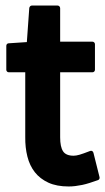

<svg xmlns="http://www.w3.org/2000/svg" viewBox="-20 -652 382 698"><path d="M71.8 -389.2H12.2Q8.3 -389.2 5.6 -391.8Q2.9 -394.5 2.9 -398.4V-485.4Q2.9 -489.3 5.4 -491.9Q7.8 -494.6 11.7 -494.6L77.6 -499L86.4 -622.6Q86.9 -626.5 89.6 -629.2Q92.3 -631.8 95.7 -631.8H189.5Q193.4 -631.8 196 -628.9Q198.7 -626 198.7 -622.1V-500.5H315.9Q319.8 -500.5 322.5 -497.8Q325.2 -495.1 325.2 -491.2V-398.4Q325.2 -394.5 322.5 -391.8Q319.8 -389.2 315.9 -389.2H198.7V-152.8Q198.7 -118.2 209.2 -102.1Q219.7 -85.9 247.6 -85.9Q256.8 -85.9 269.5 -89.6Q282.2 -93.3 307.1 -103Q311.5 -105 315.2 -102.8Q318.8 -100.6 319.8 -96.2L341.8 -8.3Q342.8 -4.9 341.1 -1.5Q339.4 2 335.9 2.9Q319.3 8.8 305.4 13.2Q291.5 17.6 278.8 20.3Q266.1 22.9 253.9 24.4Q241.7 25.9 229.5 25.9Q186 25.9 155.8 12Q125.5 -2 106.7 -25.9Q87.9 -49.8 79.6 -82.8Q71.3 -115.7 71.8 -153.8Z"/></svg>

Font: Pyidaungsu ZawDecode
Style: Bold
Weight: 700
Designer: Sun Tun
Foundry: Your Own Font Foundry
Version: Version 2.50